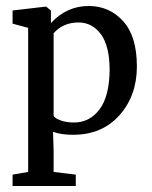

<svg xmlns="http://www.w3.org/2000/svg" viewBox="-20 -442 507 641"><path d="M437 -220Q437 -123 379 -57.5Q321 8 224 8Q184 8 157 -2L159 60V132L233 141V179H22V141L74 132V-349L22 -363V-407L133 -420H134L150 -407V-365Q203 -422 276 -422Q345 -422 391 -371.5Q437 -321 437 -220ZM242 -367Q191 -367 159 -331V-55Q165 -46 184 -39.5Q203 -33 227 -33Q279 -33 312 -76.5Q345 -120 346 -208Q346 -288 317 -327.5Q288 -367 242 -367Z"/></svg>

Font: Aikya Medium
Style: Regular
Weight: 500
Designer: Neelakash Kshetrimayum (Latin subset based on Merriweather by Eben Sorkin)
Foundry: Brand New Type
Version: Version 1.00 b005